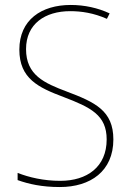

<svg xmlns="http://www.w3.org/2000/svg" viewBox="-20 -744 527 774"><path d="M437 -182C437 -298 363 -332 249 -375C159 -409 85 -441 85 -546C85 -648 162 -699 263 -699C307 -699 357 -692 411 -668L422 -690C375 -712 321 -724 265 -724C147 -724 58 -664 58 -544C58 -427 135 -391 236 -353C346 -311 410 -280 410 -182C410 -71 331 -15 223 -15C156 -15 97 -29 51 -47V-18C96 -2 149 10 221 10C345 10 437 -54 437 -182Z"/></svg>

Font: Noto Sans Armenian SemiCondensed Thin
Style: Regular
Weight: 100
Width: 4
Designer: Monotype Design Team
Foundry: Monotype Imaging Inc.
Version: Version 2.008